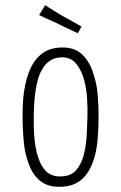

<svg xmlns="http://www.w3.org/2000/svg" viewBox="-20 -710 467 740"><path d="M208 10Q162 10 133.5 -14Q105 -38 91 -78Q76 -115 71.5 -164.5Q67 -214 67 -266Q67 -296 69 -324.5Q71 -353 76.5 -379.5Q82 -406 90 -428Q106 -473 137.5 -500Q169 -527 222 -527Q271 -527 300 -497Q329 -467 342 -419Q353 -386 356.5 -345.5Q360 -305 360 -263Q360 -214 356 -169.5Q352 -125 339 -88Q329 -59 312 -36.5Q295 -14 269.5 -2Q244 10 208 10ZM212 -30Q251 -30 271.5 -52Q292 -74 302 -110Q308 -131 311 -155Q314 -179 315 -205.5Q316 -232 317 -259Q318 -295 315.5 -331.5Q313 -368 305 -399Q295 -438 274.5 -463.5Q254 -489 220 -489Q195 -489 177.5 -479Q160 -469 148 -451.5Q136 -434 128 -410Q121 -387 117 -360Q113 -333 111.5 -304Q110 -275 110 -246Q110 -220 111.5 -194Q113 -168 117 -144Q121 -120 128 -101Q138 -69 158 -49.5Q178 -30 212 -30ZM280 -582Q269 -587 257 -592.5Q245 -598 233 -604Q221 -610 208 -616Q195 -623 182 -628.5Q169 -634 156 -640Q143 -646 131 -652L154 -690Q170 -680 188 -668.5Q206 -657 224 -647Q244 -636 262 -626Q280 -616 294 -607Z"/></svg>

Font: Truculenta ExtraLight
Style: Regular
Weight: 250
Version: Version 1.002